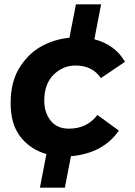

<svg xmlns="http://www.w3.org/2000/svg" viewBox="-20 -715 622 885"><path d="M279 150H164L194 -5Q120 -26 74.5 -84Q29 -142 29 -240Q29 -331 65 -395Q105.5 -464 166.5 -499Q227.5 -534 300 -541L330 -695H446L415 -534Q512 -508 556 -430L445 -355Q406 -413 328 -413Q270 -413 227 -370.5Q184 -328 184 -251Q184 -197 213 -159.5Q242 -122 298 -122Q381 -122 429 -185L528 -113Q455 -8 307 5Z"/></svg>

Font: Argentum Sans SemiBold
Style: Italic
Weight: 600
Italic angle: -11°
Designer: Julieta Ulanovsky (font), Cristiano Sobral (main changes and remaster)
Foundry: Julieta Ulanovsky (font), Cristiano Sobral (main changes and remaster)
Version: Version 2.007;June 15, 2022;FontCreator 14.0.0.2814 64-bit; 